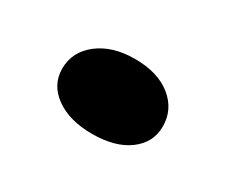

<svg xmlns="http://www.w3.org/2000/svg" viewBox="-46 -520 450 382"><g transform="rotate(30 178.5 -329.0)"><path d="M64 -326Q64 -365 96.5 -390Q129 -415 180 -415Q233 -415 264 -390Q295 -365 295 -326Q295 -289 264 -266Q233 -243 180 -243Q128 -243 96 -266Q64 -289 64 -326Z"/></g></svg>

Font: BioRhyme Expanded ExtraBold
Style: Regular
Weight: 800
Width: 7
Designer: Aoife Mooney
Foundry: Aoife Mooney Type
Version: Version 1.000